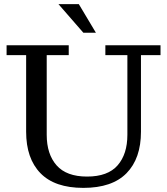

<svg xmlns="http://www.w3.org/2000/svg" viewBox="-20 -902 812 933"><path d="M385 11Q246 11 176.5 -60.5Q107 -132 107 -262V-634H12V-682H314V-634H207V-247Q207 -153 255 -98.5Q303 -44 403 -44Q504 -44 551.5 -98.5Q599 -153 599 -247V-634H492V-682H760V-634H665V-262Q665 -132 595 -60.5Q525 11 385 11ZM385 -743 264 -882H363L446 -743Z"/></svg>

Font: Montagu Slab
Style: Regular
Weight: 400
Version: Version 1.000